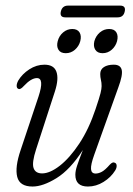

<svg xmlns="http://www.w3.org/2000/svg" viewBox="-20 -674 486 702"><path d="M399.5 -79Q406 -77 406.5 -68.5Q407 -60 401 -50.5Q385.5 -25.5 358.5 -8.8Q331.5 8 301.5 8Q255.5 8 255.5 -35Q255.5 -49 261.8 -68Q268 -87 283 -125.5Q236.5 -53.5 186.8 -22.8Q137 8 99 8Q52 8 43 -27.2Q34 -62.5 55.5 -125.5L121 -321.5Q143 -388.5 115 -388.5Q94 -388.5 67 -359.5Q54.5 -345.5 47.5 -349Q41.5 -351 41 -359.2Q40.5 -367.5 46.5 -379Q61 -403.5 87.2 -420.5Q113.5 -437.5 142.5 -437.5Q177 -437.5 186.2 -411.8Q195.5 -386 181 -340.5L112 -128Q96 -79 102.8 -59.5Q109.5 -40 134 -40Q162.5 -40 198.8 -68.2Q235 -96.5 270 -149.2Q305 -202 329.5 -275.5Q343.5 -317 347.5 -333.2Q351.5 -349.5 351.5 -359Q351.5 -372 349 -382Q346.5 -392 346.5 -403.5Q346.5 -420 360 -428.8Q373.5 -437.5 396 -437.5Q420.5 -437.5 425 -418.5Q429.5 -399.5 412.5 -354L324.5 -108Q311.5 -72 312.8 -55.8Q314 -39.5 329.5 -39.5Q340.5 -39.5 352.5 -46Q364.5 -52.5 381.5 -72Q392.5 -83.5 399.5 -79ZM220.5 -479.5Q201.5 -479.5 193.8 -492Q186 -504.5 191 -523.5Q196 -543 210.8 -555.5Q225.5 -568 244.5 -568Q263 -568 270.8 -555.5Q278.5 -543 273.5 -523.5Q268.5 -505 254 -492.2Q239.5 -479.5 220.5 -479.5ZM355 -479.5Q336.5 -479.5 328.5 -492Q320.5 -504.5 325 -523.5Q330.5 -543 345.2 -555.5Q360 -568 379 -568Q398 -568 405.5 -555.5Q413 -543 408 -523.5Q403 -505 388.5 -492.2Q374 -479.5 355 -479.5ZM202.5 -632Q207.5 -653.5 229 -653.5H419Q441 -653.5 436 -632Q431.5 -610.5 410 -610.5H219Q197.5 -610.5 202.5 -632Z"/></svg>

Font: Fraunces 144pt S100 Light
Style: Italic
Weight: 300
Italic angle: -16°
Version: Version 1.000; ttfautohint (v1.8.3)